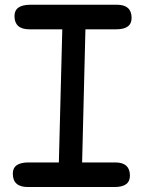

<svg xmlns="http://www.w3.org/2000/svg" viewBox="-20 -749 586 790"><path d="M105.5 -729.5H461.4Q520.5 -729.5 521.5 -676.8Q522.5 -628.4 458.5 -628.4H331.5L317.9 -80.6H454.6Q513.7 -80.6 514.6 -27.8Q515.6 20.5 451.7 20.5H94.2Q32.7 20.5 32.7 -34.7Q32.7 -81.1 98.6 -80.6H222.2L236.3 -628.4H101.1Q39.6 -628.4 39.6 -683.1Q39.6 -729.5 105.5 -729.5Z"/></svg>

Font: Comic Relief LRS
Style: Regular
Weight: 400
Designer: Jeff Davis
Foundry: Loudifier
Version: Version 1.0